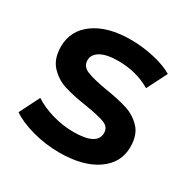

<svg xmlns="http://www.w3.org/2000/svg" viewBox="-130 -659 774 786"><g transform="rotate(30 257.5 -266.5)"><path d="M21 -53 69 -148Q105 -124 155.5 -109.5Q206 -95 255 -95Q367 -95 367 -154Q367 -182 338.5 -193Q310 -204 247 -214Q181 -224 139.5 -237Q98 -250 67.5 -282.5Q37 -315 37 -373Q37 -449 100.5 -494.5Q164 -540 272 -540Q327 -540 382 -527.5Q437 -515 472 -494L424 -399Q356 -439 271 -439Q216 -439 187.5 -422.5Q159 -406 159 -379Q159 -349 189.5 -336.5Q220 -324 284 -313Q348 -303 389 -290Q430 -277 459.5 -246Q489 -215 489 -158Q489 -83 424 -38Q359 7 247 7Q182 7 120 -10Q58 -27 21 -53Z"/></g></svg>

Font: Montserrat Alternates SemiBold
Style: Regular
Weight: 600
Designer: Julieta Ulanovsky
Foundry: Julieta Ulanovsky
Version: Version 7.200